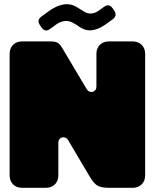

<svg xmlns="http://www.w3.org/2000/svg" viewBox="-20 -898 740 918"><path d="M501 -700Q474 -700 457.5 -683.5Q441 -667 441 -640V-484Q441 -474 436 -467.5Q431 -461 423.5 -459Q416 -457 408 -460Q400 -463 395 -471L279 -666Q267 -687 255.5 -693.5Q244 -700 220 -700H86Q59 -700 42.5 -683.5Q26 -667 26 -640V-60Q26 -33 42.5 -16.5Q59 0 86 0H199Q226 0 242.5 -16.5Q259 -33 259 -60V-216Q259 -226 264 -232.5Q269 -239 276.5 -241Q284 -243 292 -240Q300 -237 305 -229L410 -52Q429 -20 447 -10Q465 0 501 0H614Q641 0 657.5 -16.5Q674 -33 674 -60V-640Q674 -667 657.5 -683.5Q641 -700 614 -700ZM477 -865Q489 -874 499 -872.5Q509 -871 518 -859L525 -849Q534 -836 532.5 -825.5Q531 -815 519 -806L501 -793Q470 -769 447 -760.5Q424 -752 406.5 -753Q389 -754 375 -761Q361 -768 349 -777Q338 -784 327 -790Q316 -796 303 -797.5Q290 -799 274 -794Q258 -789 238 -773L220 -760Q208 -751 198 -752.5Q188 -754 179 -766L172 -776Q163 -789 164.5 -799.5Q166 -810 178 -819L196 -832Q231 -859 257 -869Q283 -879 302.5 -878Q322 -877 337 -869.5Q352 -862 365 -853Q375 -847 385 -841Q395 -835 406 -833.5Q417 -832 430 -836Q443 -840 459 -852Z"/></svg>

Font: Bolota
Style: Bold
Weight: 240
Designer: Gabriel Pang
Version: Version 1.000